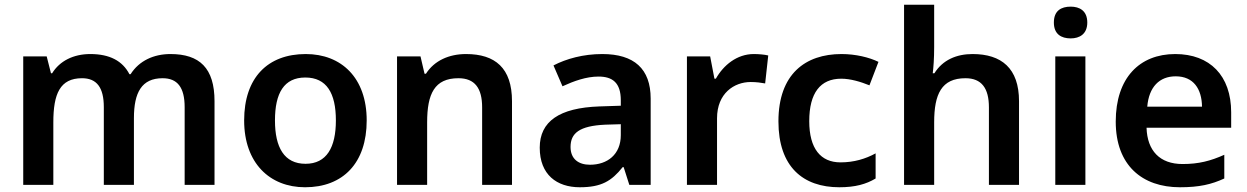

<svg xmlns="http://www.w3.org/2000/svg" viewBox="-20 -780 5262 810"><path d="M699 -552C629 -552 567 -524 531 -467H526C497 -523 443 -552 361 -552C290 -552 232 -523 200 -471H195L177 -542H78V0H205V-264C205 -384 233 -450 326 -450C388 -450 418 -411 418 -328V0H545V-282C545 -390 578 -450 666 -450C728 -450 759 -412 759 -328V0H885V-353C885 -493 822 -552 699 -552Z M1527 -272C1527 -452 1420 -552 1270 -552C1109 -552 1010 -452 1010 -272C1010 -92 1118 10 1267 10C1427 10 1527 -92 1527 -272ZM1140 -272C1140 -387 1178 -453 1268 -453C1358 -453 1397 -387 1397 -272C1397 -158 1358 -89 1269 -89C1179 -89 1140 -158 1140 -272Z M1946 -552C1874 -552 1812 -524 1777 -469H1771L1754 -542H1655V0H1782V-264C1782 -384 1813 -450 1914 -450C1983 -450 2014 -408 2014 -327V0H2140V-353C2140 -493 2069 -552 1946 -552Z M2521 -552C2440 -552 2369 -532 2315 -504L2353 -416C2401 -438 2453 -457 2505 -457C2564 -457 2599 -431 2599 -357V-334L2508 -331C2340 -325 2257 -268 2257 -157C2257 -43 2329 10 2426 10C2517 10 2560 -16 2607 -75H2611L2635 0H2725V-364C2725 -490 2655 -552 2521 -552ZM2533 -254 2599 -256V-210C2599 -128 2542 -85 2469 -85C2421 -85 2387 -109 2387 -160C2387 -218 2424 -249 2533 -254Z M3160 -552C3089 -552 3032 -505 3000 -448H2994L2976 -542H2878V0H3005V-281C3005 -386 3077 -434 3147 -434C3171 -434 3192 -431 3208 -428L3221 -546C3205 -550 3180 -552 3160 -552Z M3521 10C3588 10 3634 -3 3674 -27V-133C3632 -110 3583 -95 3526 -95C3442 -95 3394 -153 3394 -269C3394 -388 3441 -448 3529 -448C3568 -448 3611 -435 3648 -420L3686 -519C3647 -538 3590 -552 3530 -552C3378 -552 3264 -468 3264 -268C3264 -76 3368 10 3521 10Z M3921 -581V-760H3794V0H3921V-264C3921 -383 3952 -450 4053 -450C4121 -450 4152 -408 4152 -327V0H4279V-353C4279 -492 4205 -552 4083 -552C4015 -552 3957 -527 3922 -471H3915C3918 -495 3921 -533 3921 -581Z M4497 -752C4457 -752 4426 -735 4426 -685C4426 -636 4457 -618 4497 -618C4534 -618 4567 -636 4567 -685C4567 -735 4534 -752 4497 -752ZM4559 -542H4432V0H4559Z M4938 -552C4788 -552 4687 -452 4687 -267C4687 -82 4799 10 4958 10C5039 10 5091 -2 5145 -27V-127C5087 -101 5037 -88 4969 -88C4873 -88 4820 -144 4817 -241H5174V-306C5174 -461 5084 -552 4938 -552ZM4940 -458C5015 -458 5050 -405 5051 -330H4820C4827 -413 4871 -458 4940 -458Z"/></svg>

Font: Noto Sans Myanmar UI SemiBold
Style: Regular
Weight: 600
Designer: Monotype Design Team
Foundry: Monotype Imaging Inc.
Version: Version 2.103